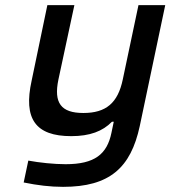

<svg xmlns="http://www.w3.org/2000/svg" viewBox="-20 -520 662 746"><path d="M523 -30 622 -500H518L457 -211C438 -120 392 -81 304 -81C217 -81 188 -120 207 -211L269 -500H164L103 -207C70 -58 118 9 257 9C329 9 379 -10 415 -47H422L413 -4C396 79 348 118 235 118C190 118 133 112 90 104L72 189C126 200 175 206 225 206C406 206 488 132 523 -30Z"/></svg>

Font: LT Wave Text Medium Italic
Style: Regular
Weight: 500
Designer: Daniel Lyons
Version: Version 2.5 (Glyphs App)